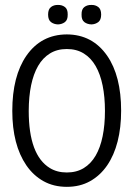

<svg xmlns="http://www.w3.org/2000/svg" viewBox="-20 -741 535 770"><path d="M465.8 -296.9Q465.8 -229.5 451.7 -173.8Q437.5 -118.2 409.7 -77.6Q381.8 -37.1 341.3 -14.4Q300.8 8.3 248 8.3Q195.3 8.3 154.5 -14.4Q113.8 -37.1 85.9 -77.6Q29.3 -160.2 29.3 -296.4Q29.3 -435.5 85.9 -517.6Q145 -602.5 248 -603Q350.6 -602.5 409.7 -517.6Q465.8 -436.5 465.8 -296.9ZM132.8 -476.6Q95.7 -412.1 95.2 -296.4Q95.2 -118.7 180.2 -66.9Q209 -49.3 248 -49.3Q287.1 -49.3 315.9 -66.9Q344.7 -84.5 363.5 -116.7Q382.3 -148.9 391.6 -194.6Q400.9 -240.2 400.9 -296.1Q400.9 -352.1 391.6 -397.9Q382.3 -443.8 363.5 -476.3Q344.7 -508.8 315.9 -526.6Q287.1 -544.4 248 -544.4Q209 -544.4 180.2 -526.6Q151.4 -508.8 132.8 -476.6ZM385.7 -682.6Q385.7 -661.1 374 -652.3Q362.3 -643.6 346.7 -643.1Q330.1 -643.6 318.4 -652.3Q306.6 -661.1 307.1 -682.6Q306.6 -704.1 318.4 -712.9Q330.1 -721.7 346.7 -721.2Q362.3 -721.7 374 -712.9Q385.7 -704.1 385.7 -682.6ZM251.5 -682.6Q252 -661.1 240.2 -652.3Q228.5 -643.6 212.4 -643.1Q196.3 -643.6 184.6 -652.3Q172.9 -661.1 172.9 -682.6Q172.9 -704.1 184.6 -712.9Q196.3 -721.7 212.4 -721.2Q228.5 -721.7 240.2 -712.9Q252 -704.1 251.5 -682.6Z"/></svg>

Font: Meera
Style: Regular
Weight: 400
Designer: Hussain KH and Suresh P for Swathanthra Malayalam Computing (SMC)
Version: Version 7.0.0+20221109